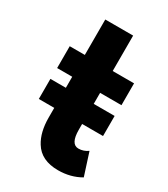

<svg xmlns="http://www.w3.org/2000/svg" viewBox="-149 -634 625 716"><g transform="rotate(30 163.5 -275.5)"><path d="M218 12Q145.5 12 115 -38Q90 -78 90 -141V-182.5H23.5V-269H90V-316.5H25V-410.5H90V-563H210V-410.5H302V-316.5H210V-269H300V-182.5H210V-158Q210 -96 243.5 -96Q265.5 -96 284 -109.5L315 -13Q272 12 218 12Z"/></g></svg>

Font: Lucymar Sans SemiBold
Style: Regular
Weight: 600
Foundry: The League of Moveable Type (original font) / Main changes by Cristiano Sobral with portions from Mirco Monsees
Version: Version 2.001;August 30, 2020;FontCreator 13.0.0.2681 64-bit